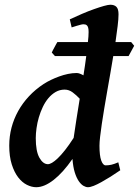

<svg xmlns="http://www.w3.org/2000/svg" viewBox="-20 -762 581 802"><path d="M287.6 -186Q292 -218.3 298.8 -260.5Q305.7 -302.7 313 -349.6Q299.3 -364.3 283.7 -376Q268.1 -387.7 250 -387.7Q229.5 -387.7 212.6 -377.9Q195.8 -368.2 182.4 -352.3Q168.9 -336.4 158.9 -315.4Q148.9 -294.4 142.3 -272Q135.7 -249.5 132.6 -226.8Q129.4 -204.1 129.4 -185.1Q129.4 -130.4 144.5 -103.3Q159.7 -76.2 180.2 -76.2Q187 -76.2 197.3 -82Q207.5 -87.9 221.2 -100.8Q234.9 -113.8 251.5 -134.8Q268.1 -155.8 287.6 -186ZM482.4 -50.8Q461.9 -36.6 441.7 -23.9Q421.4 -11.2 403.8 -1.5Q386.2 8.3 371.6 14.2Q356.9 20 347.2 20Q338.9 20 328.6 14.2Q318.4 8.3 308.8 -5.6Q299.3 -19.5 292.2 -42.2Q285.2 -64.9 282.7 -98.1Q243.2 -41 204.1 -10.5Q165 20 131.3 20Q112.3 20 92.3 10Q72.3 0 55.9 -21.2Q39.6 -42.5 29.1 -75.4Q18.6 -108.4 18.6 -153.8Q18.6 -192.4 28.1 -228.8Q37.6 -265.1 55.9 -298.1Q74.2 -331.1 100.8 -359.6Q127.4 -388.2 162.1 -411.1Q175.8 -419.9 192.4 -428Q209 -436 227.1 -442.6Q245.1 -449.2 263.9 -453.1Q282.7 -457 300.3 -457Q306.6 -457 313.7 -454.3Q320.8 -451.7 328.6 -447.3Q332 -468.8 335 -489Q337.9 -509.3 340.3 -527.8H209.5L196.3 -542.5Q197.8 -546.4 200.9 -552.2Q204.1 -558.1 207.5 -564.5Q210.9 -570.8 214.1 -576.7Q217.3 -582.5 219.7 -586.4H347.2Q350.1 -611.3 350.1 -627.9Q350.1 -639.2 348.4 -645.8Q346.7 -652.3 343.5 -655.5Q340.3 -658.7 336.4 -659.7Q332.5 -660.6 328.1 -660.6Q323.7 -660.6 315.7 -658.4Q307.6 -656.2 299.3 -653.8Q290 -650.9 279.3 -647.5L271.5 -681.2Q296.4 -692.9 322.5 -704.1Q348.6 -715.3 372.1 -723.6Q395.5 -731.9 413.8 -737.1Q432.1 -742.2 440.9 -742.2Q457.5 -742.2 466.3 -733.4Q475.1 -724.6 475.1 -702.1Q475.1 -683.1 471.4 -653.1Q467.8 -623 462.4 -586.4H527.8L540.5 -570.8L517.1 -527.8H453.1Q447.3 -492.2 440.7 -454.6Q434.1 -417 427.7 -380.4Q421.4 -343.8 415.5 -309.1Q409.7 -274.4 405.3 -244.6Q400.9 -214.8 398.2 -191.2Q395.5 -167.5 395.5 -153.3Q395.5 -111.8 402.8 -91.6Q410.2 -71.3 421.4 -71.3Q434.1 -71.3 445.6 -74Q457 -76.7 474.1 -84Z"/></svg>

Font: Gentium Basic
Style: Bold Italic
Weight: 700
Italic angle: -8°
Designer: J. Victor Gaultney and Annie Olsen
Foundry: SIL International
Version: Version 1.102; 2013; Maintenance release